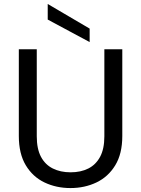

<svg xmlns="http://www.w3.org/2000/svg" viewBox="-20 -947 715 974"><path d="M75.5 -257.2V-697.2H166.5V-255.7Q166.5 -191.9 187.8 -151.7Q209.1 -111.6 247.9 -92.3Q286.7 -72.9 338.1 -72.9Q390.1 -72.9 428.3 -92.3Q466.4 -111.6 487.9 -151.7Q509.4 -191.9 509.4 -255.7V-697.2H600.4V-257.2Q600.4 -167 564.6 -108.4Q528.8 -49.8 469.1 -21.4Q409.4 7 337.4 7Q265.4 7 205.8 -21.4Q146.3 -49.8 110.9 -108.4Q75.5 -167 75.5 -257.2ZM222.1 -847.7V-926.8L434.8 -801.9V-733.5Z"/></svg>

Font: Poppins Variable
Style: Regular
Weight: 100
Designer: Jonny Pinhorn
Foundry: Indian Type Foundry
Version: Version 6.000